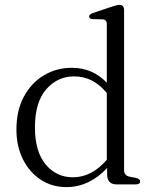

<svg xmlns="http://www.w3.org/2000/svg" viewBox="-20 -752 630 783"><path d="M47 -223.5Q47 -301.5 77.5 -358Q108 -414.5 159.2 -445Q210.5 -475.5 272.5 -475.5Q358 -475.5 415.5 -414.5V-653.5Q415.5 -672 399.5 -673L358 -674Q343.5 -675 343.5 -684.5Q343.5 -693.5 359.5 -699L432 -723.5Q456 -732 467 -732Q486 -732 486 -711.5V-58Q486 -36 508.5 -31.5L534.5 -26.5Q551.5 -22.5 551.5 -12.5Q551.5 0 533 0H456Q417 0 417 -40.5V-67Q382.5 -29.5 340.2 -9.2Q298 11 251.5 11Q192 11 146 -19.2Q100 -49.5 73.5 -102.5Q47 -155.5 47 -223.5ZM122.5 -232.5Q122.5 -134 166.2 -81.5Q210 -29 277 -29Q354.5 -29 415.5 -100.5V-372.5Q361 -440.5 282 -440.5Q214.5 -440.5 168.5 -387.8Q122.5 -335 122.5 -232.5Z"/></svg>

Font: Fraunces 9pt S000 Light
Style: Regular
Weight: 300
Version: Version 1.000; ttfautohint (v1.8.3)